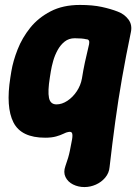

<svg xmlns="http://www.w3.org/2000/svg" viewBox="-20 -539 560 778"><path d="M163 19Q66 19 34.5 -43Q3 -105 22 -225L26 -250Q33 -292 51.5 -339Q70 -386 102.5 -426.5Q135 -467 185 -493Q235 -519 304 -519Q355 -519 392 -511Q429 -503 457 -492Q484 -482 500.5 -460Q517 -438 510 -407Q490 -311 474.5 -222.5Q459 -134 447 -46Q435 42 424 138Q422 162 406.5 180.5Q391 199 368.5 209Q346 219 322 219Q297 219 276 208.5Q255 198 245.5 178.5Q236 159 245 134Q258 98 263 72.5Q268 47 272 26Q275 8 272 0.5Q269 -7 256 -4Q249 -3 237 3Q225 9 207 14Q189 19 163 19ZM209 -116Q231 -116 253 -130.5Q275 -145 291 -169Q307 -193 312 -221Q317 -253 324 -286Q331 -319 341 -360Q345 -380 329 -380Q322 -382 309.5 -383Q297 -384 283 -384Q259 -384 242 -370.5Q225 -357 213.5 -336Q202 -315 195.5 -292Q189 -269 186 -250L182 -225Q173 -169 178.5 -142.5Q184 -116 209 -116Z"/></svg>

Font: Winky Sans
Style: Bold Italic
Weight: 700
Italic angle: -8.97852°
Designer: Simon Atzbach
Foundry: typofactur
Version: Version 1.205